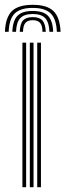

<svg xmlns="http://www.w3.org/2000/svg" viewBox="-40 -777 271 797"><path d="M114.5 0V-600H130V0ZM53 0V-600H68.5V0ZM83.8 0V-600H99.2V0ZM96 -757Q36.2 -757 9.5 -731Q-17.2 -705 -19.5 -645H-4Q-2 -698.2 21.2 -721.2Q44.5 -744.2 96 -744.2Q147.2 -744.2 170.5 -721.2Q193.8 -698.2 196 -645H211.5Q208.8 -705 182 -731Q155.2 -757 96 -757ZM96 -731.5Q52.2 -731.5 32.6 -711.5Q13 -691.5 11.2 -645H26.5Q28 -684.5 44.1 -701.6Q60.2 -718.8 96 -718.8Q131.8 -718.8 147.8 -701.6Q163.8 -684.5 165.2 -645H180.8Q178.8 -691.5 159.1 -711.5Q139.5 -731.5 96 -731.5ZM96 -706Q68 -706 55.5 -691.9Q43 -677.8 42 -645H55.5Q55.8 -671 65.6 -682.1Q75.5 -693.2 96 -693.2Q116.5 -693.2 126.4 -682.1Q136.2 -671 136.2 -645H150Q148.8 -677.8 136.2 -691.9Q123.8 -706 96 -706Z"/></svg>

Font: Big Shoulders Inline Display Medium
Style: Regular
Weight: 500
Designer: Patric King
Foundry: XO Type Co
Version: Version 1.000